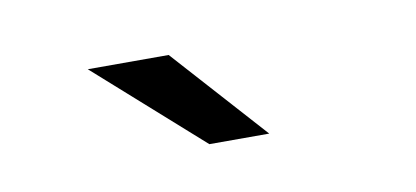

<svg xmlns="http://www.w3.org/2000/svg" viewBox="-30 -771 561 259"><g transform="rotate(-10 250.0 -641.0)"><path d="M97.2 -705.1H208L323.2 -577.1H241.2Z"/></g></svg>

Font: D-DIN Exp
Style: Regular
Weight: 400
Width: 7
Designer: Charles Nix
Foundry: Datto Inc.
Version: Version 1.00